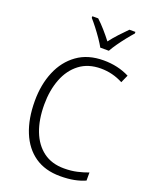

<svg xmlns="http://www.w3.org/2000/svg" viewBox="-173 -1131 897 1139"><g transform="rotate(20 276.0 -561.5)"><path d="M362 -766Q282 -766 227.5 -724.5Q173 -683 145.5 -611.5Q118 -540 118 -451Q118 -355 145.5 -284Q173 -213 226 -173.5Q279 -134 357 -134Q402 -134 439 -142.5Q476 -151 508 -163V-112Q477 -98 438.5 -90.5Q400 -83 351 -83Q256 -83 191 -128Q126 -173 92 -256Q58 -339 58 -452Q58 -555 92.5 -637.5Q127 -720 194.5 -768.5Q262 -817 361 -817Q451 -817 524 -780L502 -731Q436 -766 362 -766ZM315 -881Q303 -903 284 -930.5Q265 -958 244.5 -984.5Q224 -1011 207 -1030V-1040H244Q268 -1018 294 -988.5Q320 -959 342 -930Q365 -960 390 -987Q415 -1014 441 -1040H479V-1030Q461 -1010 440 -983.5Q419 -957 400 -930Q381 -903 369 -881Z"/></g></svg>

Font: Noto Sans Telugu UI SemiCondensed Light
Style: Regular
Weight: 300
Width: 4
Designer: Jelle Bosma - Monotype Design Team
Foundry: Monotype Imaging Inc.
Version: Version 2.005; ttfautohint (v1.8.4.7-5d5b)